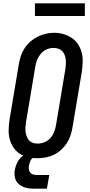

<svg xmlns="http://www.w3.org/2000/svg" viewBox="-20 -943 540 1154"><path d="M204 8Q175 8 147.5 1.5Q120 -5 97.5 -20Q75 -35 60 -58Q45 -81 38 -108Q31 -135 32 -164Q33 -193 37 -222L93 -556Q97 -581 105 -605.5Q113 -630 127.5 -652.5Q142 -675 162.5 -693Q183 -711 206.5 -722.5Q230 -734 255 -740Q280 -746 306 -746Q335 -746 362 -738Q389 -730 411.5 -715Q434 -700 449 -677Q464 -654 471 -627Q478 -600 477 -571Q476 -542 472 -513L416 -179Q412 -154 404 -129.5Q396 -105 381.5 -82.5Q367 -60 347 -42Q327 -24 303 -12.5Q279 -1 254 3.5Q229 8 204 8ZM206 -80Q227 -80 248 -88.5Q269 -97 283.5 -114Q298 -131 306 -151.5Q314 -172 317 -193L373 -528Q375 -543 376 -557.5Q377 -572 375 -586.5Q373 -601 368 -614Q363 -627 353.5 -636.5Q344 -646 330 -650.5Q316 -655 301 -655Q280 -655 260 -646Q240 -637 225.5 -620Q211 -603 203 -583Q195 -563 192 -542L136 -207Q134 -193 133 -178Q132 -163 134 -149Q136 -135 141 -122Q146 -109 155 -99Q164 -89 177.5 -84.5Q191 -80 206 -80ZM187 191Q170 191 153.5 189Q137 187 122.5 181.5Q108 176 95.5 166Q83 156 76 142Q69 128 67.5 111.5Q66 95 69 78Q73 56 83.5 34.5Q94 13 112.5 -3Q131 -19 154 -25.5Q177 -32 199 -32L194 0Q185 0 177.5 5.5Q170 11 165.5 19Q161 27 158.5 35.5Q156 44 154 52Q152 64 153.5 75Q155 86 161.5 94Q168 102 178.5 105.5Q189 109 201 109H276L262 191ZM190 -847V-923H490V-847Z"/></svg>

Font: Iosevka Curly Slab SmBdObl
Style: Regular
Weight: 600
Italic angle: -9°
Monospace: yes
Designer: Belleve Invis
Foundry: Belleve Invis
Version: Version 11.0.0; ttfautohint (v1.8.3)